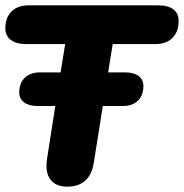

<svg xmlns="http://www.w3.org/2000/svg" viewBox="-25 -690 689 719"><path d="M226 9C284 9 316 -21 326 -79L360 -293H435C483 -293 512 -321 512 -368C512 -400 487 -419 443 -419H380L397 -525H558C612 -525 644 -558 644 -612C644 -649 617 -670 568 -670H82C28 -670 -5 -638 -5 -584C-5 -547 23 -525 72 -525H219L202 -419H125C77 -419 47 -391 47 -344C47 -312 73 -293 116 -293H182L151 -94C141 -29 169 9 226 9Z"/></svg>

Font: SN Pro Heavy
Style: Italic
Weight: 800
Italic angle: -9°
Designer: Tobias Whetton
Foundry: Supernotes
Version: Version 1.001;Glyphs 3.2 (3249)